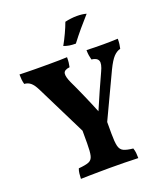

<svg xmlns="http://www.w3.org/2000/svg" viewBox="-158 -987 947 1097"><g transform="rotate(-20 316.0 -438.5)"><path d="M395.3 -262.4V-181.3Q395.3 -130.4 401.3 -105.3Q407.4 -80.3 426.5 -71.3Q445.6 -62.2 483.8 -58.3Q488.9 -43 490.4 -29.1Q491.9 -15.3 491.9 3Q453.6 1.5 407.9 0.7Q362.1 0 319.4 0Q289.6 0 257.4 0.5Q225.1 1 195.6 1.3Q166.1 1.5 143.2 2.5Q143.7 -14.2 145.5 -29.9Q147.3 -45.6 152.4 -58.3Q194.6 -61.8 214.5 -69.8Q234.4 -77.8 240.1 -101.7Q245.9 -125.5 245.9 -175.6V-262.4ZM361.2 -179.2 282.7 -178.7 94 -559.2Q78 -590.7 62.2 -603.7Q46.5 -616.7 24.2 -618.2Q20.2 -632.3 18.7 -646.2Q17.2 -660.2 17.2 -678Q36.4 -677.5 61.2 -677Q86.1 -676.5 110.8 -676.2Q135.6 -676 154.6 -676Q173.6 -676 202.5 -676Q231.4 -676 260.1 -676.5Q288.7 -677 306.3 -678Q306.3 -659.2 304.8 -646.2Q303.3 -633.3 300.3 -619.2Q265.5 -615.2 262.3 -595.3Q259.2 -575.5 277 -536.6Q297.2 -494.6 322.4 -437.1Q347.7 -379.7 372.4 -318.6H366Q392.8 -381.7 416.8 -435.7Q440.9 -489.7 460.7 -532.6Q481 -575.2 473.7 -594.7Q466.4 -614.3 432.7 -618.2Q429.2 -632.3 426.9 -646Q424.7 -659.7 424.7 -678Q447.4 -677 473.2 -676.5Q499.1 -676 525.3 -676Q548.3 -676 571.3 -676.5Q594.3 -677 614.9 -678Q614.9 -660.2 613.1 -645.9Q611.4 -631.7 608.3 -619.2Q586 -613.7 566.7 -593.4Q547.4 -573.1 523.5 -523.7ZM380.3 -733.6Q357.9 -733.6 341.1 -736.4Q324.3 -739.3 308 -745.4Q325 -775.7 340.8 -809.7Q356.6 -843.7 366.6 -871.5Q384.3 -875.6 402.6 -877.8Q420.8 -880.1 438.6 -880.1Q471.9 -880.1 496.6 -873.1Q465.4 -838.5 437.1 -804.7Q408.7 -771 380.3 -733.6Z"/></g></svg>

Font: Vollkorn
Style: Regular
Weight: 400
Designer: Friedrich Althausen
Foundry: Friedrich Althausen
Version: Version 5.001